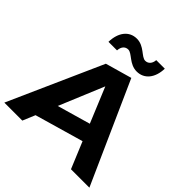

<svg xmlns="http://www.w3.org/2000/svg" viewBox="-243 -1080 1253 1253"><g transform="rotate(45 383.5 -453.5)"><path d="M318 -817C354 -817 389 -754 458 -754C528 -754 573 -811 575 -897H496C494 -864 475 -843 448 -843C412 -843 377 -907 308 -907C238 -907 193 -850 191 -761H270C272 -797 291 -817 318 -817ZM157 0 193 -86 530 -183 606 0H776L463 -700L280 -648L-9 0ZM382 -541 483 -297 253 -231Z"/></g></svg>

Font: Talent SemiBold
Style: Bold
Weight: 700
Designer: Mike Powis
Version: Version 1.001;hotconv 1.0.109;makeotfexe 2.5.65596